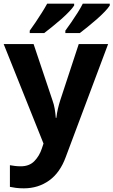

<svg xmlns="http://www.w3.org/2000/svg" viewBox="-20 -786 618 1046"><path d="M0 -546H163L266 -239Q274 -217 278 -193.5Q282 -170 284 -144H287Q290 -170 295.5 -193.5Q301 -217 308 -239L409 -546H569L338 70Q307 155 247.5 197.5Q188 240 110 240Q85 240 66.5 237.5Q48 235 34 232V114Q45 116 60.5 118Q76 120 93 120Q140 120 167.5 91.5Q195 63 208 23L217 -4ZM578 -766V-756Q570 -743 551 -723Q532 -703 507 -681Q482 -659 457.5 -639.5Q433 -620 415 -606H336V-619Q350 -638 368 -664Q386 -690 403 -717Q420 -744 431 -766ZM384 -766V-756Q376 -743 357 -723Q338 -703 313 -681Q288 -659 263.5 -639.5Q239 -620 221 -606H142V-619Q156 -638 173.5 -664Q191 -690 208 -717Q225 -744 237 -766Z"/></svg>

Font: Noto IKEA Simplified Chinese
Style: Bold
Weight: 700
Designer: Monotype Design Team
Foundry: Monotype Imaging Inc.
Version: Version 1.100